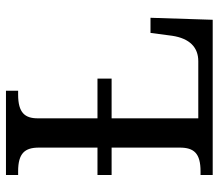

<svg xmlns="http://www.w3.org/2000/svg" viewBox="-66 -688 754 663"><g transform="rotate(-90 311.5 -357.0)"><path d="M38.1 0H574.2L581.1 -214.8H528.8L519 -140.1C509.8 -79.1 478.5 -49.8 431.2 -49.8H233.9V-349.1H371.1V-397.9H233.9V-604C233.9 -648.4 252.9 -671.9 315.9 -671.9H329.1V-713.9H38.1V-671.9H50.8C113.3 -671.9 132.8 -648.9 132.8 -600.1V-397.9H38.1V-349.1H132.8V-113.8C132.8 -64.9 113.3 -42 50.8 -42H38.1Z"/></g></svg>

Font: The Erased English
Style: Regular
Weight: 400
Designer: Monotype Design team + ligartures altered by 180 Amsterdam
Foundry: Monotype Imaging Inc.
Version: Version 1.030;Glyphs 3.1.2 (3151)